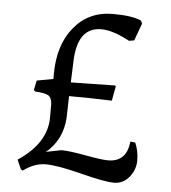

<svg xmlns="http://www.w3.org/2000/svg" viewBox="-47 -641 620 697"><g transform="rotate(5 262.5 -293.0)"><path d="M458 -140 440 -142C435.3 -92 410.3 -67 365 -67C349 -67 321.3 -70.7 282 -78C242.7 -85.3 213 -89 193 -89L138 -78C177.3 -110.7 198.7 -154 202 -208L204 -287C255.3 -287 307.3 -286 360 -284L370 -337L367 -340L206 -337L209 -415C211.7 -497.7 242 -539 300 -539C328 -539 362.3 -528 403 -506L422 -509L445 -572L440 -583C418 -593 383.7 -598 337 -598C278.3 -598 231.2 -576.3 195.5 -533C159.8 -489.7 142 -432.3 142 -361V-344L82 -333L75 -299L79 -293C104.3 -291.7 121 -288.3 129 -283C137 -277.7 141.3 -267.3 142 -252V-204C142 -141.3 107.3 -87 38 -41L53 -7L60 -3C86.7 -23 114 -33 142 -33C170 -33 213.3 -25.5 272 -10.5C330.7 4.5 371.2 12 393.5 12C415.8 12 434.3 3 449 -15C463.7 -33 471 -53.3 471 -76C471 -98.7 466.7 -120 458 -140Z"/></g></svg>

Font: Alegreya SC
Style: Regular
Weight: 400
Designer: Juan Pablo del Peral
Foundry: Juan Pablo del Peral
Version: Version 1.003